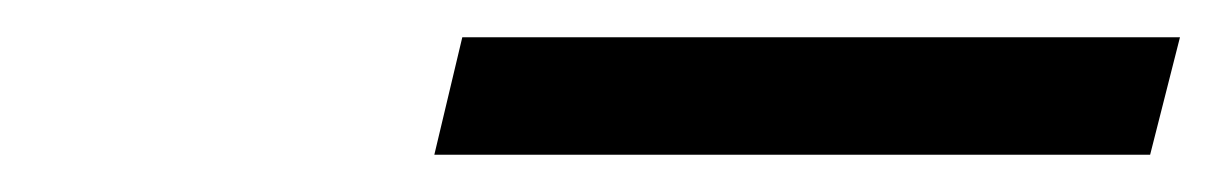

<svg xmlns="http://www.w3.org/2000/svg" viewBox="-20 -699 653 103"><path d="M213 -616 228 -679H613L597 -616Z"/></svg>

Font: Coval
Style: Light Italic
Weight: 300
Foundry: Context Ltd
Version: Version 001.000